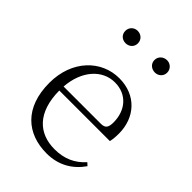

<svg xmlns="http://www.w3.org/2000/svg" viewBox="-223 -864 983 983"><g transform="rotate(45 268.0 -373.0)"><path d="M184 -671C209 -671 230 -688 230 -715C230 -742 209 -760 184 -760C160 -760 139 -742 139 -715C139 -688 160 -671 184 -671ZM397 -671C420 -671 442 -688 442 -715C442 -742 420 -760 397 -760C372 -760 350 -742 350 -715C350 -688 372 -671 397 -671ZM298 14C384 14 448 -25 492 -88L477 -102C434 -54 381 -30 311 -30C198 -30 117 -101 116 -260H482C486 -275 488 -296 488 -320C488 -435 412 -522 289 -522C160 -522 52 -416 52 -252C52 -73 155 14 298 14ZM117 -290C126 -413 198 -491 288 -491C377 -491 428 -425 428 -341C428 -306 419 -290 387 -290Z"/></g></svg>

Font: Noto Serif CJK SC ExtraLight
Style: Regular
Weight: 200
Designer: Ryoko NISHIZUKA 西塚涼子 (kana & ideographs); Frank Grießhammer (Latin, Greek & Cyrillic); Wenlong ZHANG 张文龙 (bopomofo); San
Foundry: Adobe
Version: Version 2.001;hotconv 1.1.0;makeotfexe 2.6.0